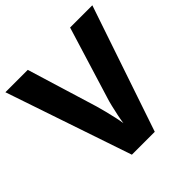

<svg xmlns="http://www.w3.org/2000/svg" viewBox="-185 -870 1026 1026"><g transform="rotate(-45 328.5 -357.0)"><path d="M657 -714 415 0H242L0 -714H169L291 -315Q298 -291 305.5 -261Q313 -231 319.5 -202Q326 -173 329 -151Q332 -173 338 -202Q344 -231 351 -260.5Q358 -290 366 -314L489 -714Z"/></g></svg>

Font: Noto Sans Cherokee
Style: Regular
Weight: 400
Designer: Monotype Design Team
Foundry: Monotype Imaging Inc.
Version: Version 2.001